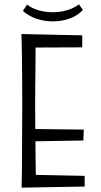

<svg xmlns="http://www.w3.org/2000/svg" viewBox="-20 -855 462 880"><path d="M79 5Q79 5 79.5 -18Q80 -41 80.5 -80.5Q81 -120 81 -169.5Q81 -219 81.5 -273Q82 -327 82 -378Q82 -442 81.5 -500Q81 -558 80.5 -602.5Q80 -647 79 -673Q78 -699 78 -699L144 -689Q144 -689 143.5 -668Q143 -647 143 -613Q143 -579 142.5 -537.5Q142 -496 141.5 -455Q141 -414 141 -379Q141 -344 141.5 -295.5Q142 -247 142.5 -196.5Q143 -146 143.5 -102Q144 -58 144.5 -31Q145 -4 145 -4ZM79 5 120 -54 368 -49V0ZM112 -207V-264L364 -261L362 -211ZM109 -637 78 -699 357 -693V-638ZM223 -757Q183 -757 147.5 -769Q112 -781 85 -805L104 -834Q129 -815 160 -807Q191 -799 221 -799Q255 -799 286.5 -808Q318 -817 342 -835L360 -809Q335 -783 299 -770Q263 -757 223 -757Z"/></svg>

Font: Truculenta Light
Style: Regular
Weight: 300
Version: Version 1.002